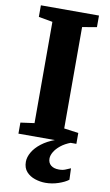

<svg xmlns="http://www.w3.org/2000/svg" viewBox="-106 -795 626 1095"><g transform="rotate(10 207.0 -247.0)"><path d="M119.5 -75V-661.5L38.5 -676V-743H375V-676L291.5 -661.5V-74.5L375 -63V0H39.5V-64ZM239 249.5Q208.5 249.5 178.2 239.5Q148 229.5 128.5 207.8Q109 186 109 150.5Q109 123.5 125.8 94.5Q142.5 65.5 175 40.5Q207.5 15.5 253 -1L288 -5L344 -1Q309.5 12 286 31Q262.5 50 250.5 70.5Q238.5 91 238.5 109Q238.5 133.5 255.2 147.5Q272 161.5 302 161.5Q324 161.5 338.8 155.2Q353.5 149 369 142.5L371.5 208.5Q351 224.5 314.2 237Q277.5 249.5 239 249.5Z"/></g></svg>

Font: Merriweather 24pt Black
Style: Regular
Weight: 900
Designer: Eben Sorkin
Foundry: Eben Sorkin
Version: Version 2.100